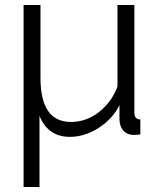

<svg xmlns="http://www.w3.org/2000/svg" viewBox="-20 -541 640 773"><path d="M75 -521H143V-227Q143 -50 266 -50Q296 -50 324.5 -60Q353 -70 377.5 -89Q402 -108 421.5 -134Q441 -160 453 -193V-521H521V-88Q521 -60 545 -60V0Q533 2 526 2Q519 2 512 2Q489 0 475 -17Q461 -34 461 -62V-118Q448 -91 427 -68Q406 -45 379.5 -27.5Q353 -10 323 0Q293 10 262 10Q214 10 183.5 -13.5Q153 -37 139 -75V212H75Z"/></svg>

Font: PTCRaleway
Style: Regular
Weight: 400
Designer: Matt McInerney, Pablo Impallari, Rodrigo Fuenzalida
Foundry: Matt McInerney, Pablo Impallari, Rodrigo Fuenzalida
Version: Version 3.000g; ttfautohint (v1.5) -l 8 -r 28 -G 28 -x 14 -D